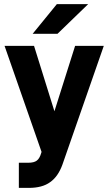

<svg xmlns="http://www.w3.org/2000/svg" viewBox="-20 -746 522 925"><path d="M404.8 -726.1 256.8 -583H137.2L253.9 -726.1ZM341.8 -524.9H480L280.8 46.9Q259.8 105 221.2 131.8Q183.6 159.2 119.1 159.2H70.8V38.1H115.2Q144 38.1 157.2 27.8Q170.9 17.6 178.2 -7.8L180.2 -14.2L2 -524.9H144L242.2 -210Z"/></svg>

Font: D-DIN-PRO ExtraBold
Style: Bold
Weight: 800
Designer: Charles Nix
Foundry: CyberFei
Version: Version 1.000;hotconv 1.0.109;makeotfexe 2.5.65596